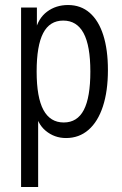

<svg xmlns="http://www.w3.org/2000/svg" viewBox="-20 -540 488 765"><path d="M243 10Q197 10 162 -19Q127 -48 119 -104L132 -111V205H64V-510H127V-407L120 -415Q132 -467 167.5 -493.5Q203 -520 251 -520Q302 -520 337.5 -489Q373 -458 391.5 -400Q410 -342 410 -261Q410 -177 390 -116Q370 -55 332.5 -22.5Q295 10 243 10ZM234 -52Q288 -52 314 -102Q340 -152 340 -255Q340 -358 313 -408Q286 -458 232 -458Q178 -458 152 -408Q126 -358 126 -255Q126 -152 153 -102Q180 -52 234 -52Z"/></svg>

Font: Instrument Sans Condensed
Style: Regular
Weight: 400
Width: 3
Designer: Rodrigo Fuenzalida
Foundry: fragTYPE
Version: Version 1.000;gftools[0.9.28]